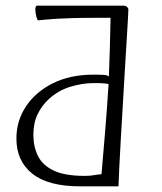

<svg xmlns="http://www.w3.org/2000/svg" viewBox="-20 -659 572 679"><path d="M264 0Q150 0 94 -45Q38 -90 38 -169Q38 -232 72 -283Q106 -334 167 -364.5Q228 -395 310 -395Q337 -395 349 -394Q361 -393 365 -388Q367 -437 368.5 -489Q370 -541 371 -596Q359 -596 347.5 -596Q336 -596 324 -596Q272 -596 236.5 -595Q201 -594 177.5 -592.5Q154 -591 139 -589.5Q124 -588 115 -587Q112 -587 108.5 -600.5Q105 -614 105 -625Q105 -631 106.5 -635Q108 -639 110 -639H415Q425 -639 429.5 -634.5Q434 -630 434 -625Q434 -622 432.5 -593Q431 -564 428 -516.5Q425 -469 421.5 -410.5Q418 -352 414.5 -290.5Q411 -229 407.5 -172Q404 -115 402 -70Q400 -25 399 0ZM279 -37Q299 -37 312.5 -39.5Q326 -42 339 -43Q340 -57 342 -79.5Q344 -102 346.5 -131.5Q349 -161 352 -196.5Q355 -232 358 -274Q361 -316 364 -362Q342 -366 304.5 -365Q267 -364 226.5 -351.5Q186 -339 152 -308Q128 -286 113 -255Q98 -224 98 -182Q98 -141 114 -108Q130 -75 169.5 -56Q209 -37 279 -37Z"/></svg>

Font: Briem Hand Thin
Style: Regular
Weight: 100
Designer: Gunnlaugur SE Briem, Eben Sorkin
Foundry: Sorkin Type Co.
Version: Version 1.003